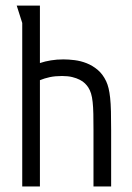

<svg xmlns="http://www.w3.org/2000/svg" viewBox="-20 -675 478 695"><path d="M124.5 -446.8Q143.1 -453.1 164.3 -456.5Q185.5 -460 209.5 -460Q228 -460 250 -457.3Q272 -454.6 293.2 -446.3Q314.5 -438 333.3 -422.4Q352.1 -406.7 364.3 -380.9Q369.6 -369.6 373 -355.5Q376.5 -341.3 378.7 -320.8Q380.9 -300.3 381.6 -271.7Q382.3 -243.2 382.3 -203.1V0H318.4V-205.1Q318.4 -237.8 317.9 -262.5Q317.4 -287.1 315.4 -305.4Q313.5 -323.7 309.6 -336.4Q305.7 -349.1 299.3 -358.9Q294.9 -365.7 287.6 -373Q280.3 -380.4 268.8 -386.2Q257.3 -392.1 241.7 -396Q226.1 -399.9 204.6 -399.9Q179.7 -399.9 160.4 -395.8Q141.1 -391.6 124.5 -384.8V0H60.5V-591.8L40.5 -654.8H124.5Z"/></svg>

Font: Aubrey
Style: Regular
Weight: 400
Designer: Gayaneh Bagdasaryan | Cyreal.org
Foundry: Gayaneh Bagdasaryan | Cyreal.org
Version: Version 1.000